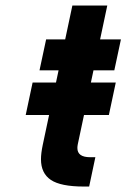

<svg xmlns="http://www.w3.org/2000/svg" viewBox="-20 -666 457 693"><path d="M191.4 -412.1H122.6L146.5 -523.9H215.3L241.2 -646H367.2L341.3 -523.9H416.5L392.6 -412.1H317.4L308.1 -368.2H397.9L373 -251H283.2L260.7 -145Q259.3 -137.7 259.3 -131.8Q259.3 -98.6 305.2 -98.6H324.2L301.8 7.3H282.7Q199.2 7.3 163.6 -16.6Q127.9 -40.5 127.9 -91.3Q127.9 -112.3 134.3 -143.1L157.2 -251H72.8L97.7 -368.2H182.1Z"/></svg>

Font: Tuffy
Style: BoldItalic
Weight: 700
Italic angle: -12°
Designer: Thatcher Ulrich, Karoly Barta, Michael Everson
Version: Version 001.271